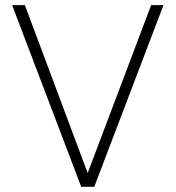

<svg xmlns="http://www.w3.org/2000/svg" viewBox="-20 -722 679 742"><path d="M318.8 -53.2 564 -702.1H611.8L344.2 0H293.9L26.9 -702.1H76.2Z"/></svg>

Font: SVN-Poppins ExtraLight
Style: Regular
Weight: 200
Designer: Ninad Kale (Devanagari), Jonny Pinhorn (Latin)
Foundry: Indian Type Foundry
Version: Version 3.002 2017